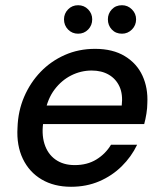

<svg xmlns="http://www.w3.org/2000/svg" viewBox="-20 -703 620 735"><path d="M252 12Q187 12 139.5 -16Q92 -44 67.5 -95Q43 -146 47 -214Q49 -278 72.5 -332.5Q96 -387 135.5 -428Q175 -469 228 -492.5Q281 -516 344 -516Q412 -516 458 -488Q504 -460 525.5 -413Q547 -366 544 -308Q544 -290 540.5 -268Q537 -246 532 -228H121L133 -299H446Q451 -342 437.5 -371.5Q424 -401 396.5 -417Q369 -433 331 -433Q290 -433 253 -414.5Q216 -396 189 -360.5Q162 -325 152 -271L147 -243Q138 -192 150 -153Q162 -114 192 -92.5Q222 -71 266 -71Q314 -71 349 -92.5Q384 -114 405 -149H505Q483 -103 446 -66.5Q409 -30 360 -9Q311 12 252 12ZM279 -574Q256 -574 240.5 -590Q225 -606 225 -629Q225 -651 240.5 -667Q256 -683 279 -683Q302 -683 317.5 -667Q333 -651 333 -629Q333 -606 317.5 -590Q302 -574 279 -574ZM447 -574Q423 -574 408 -590Q393 -606 393 -629Q393 -651 408 -667Q423 -683 447 -683Q469 -683 485 -667Q501 -651 501 -629Q501 -606 485 -590Q469 -574 447 -574Z"/></svg>

Font: DM Sans Medium
Style: Italic
Weight: 500
Italic angle: -10°
Designer: Colophon Foundry, Jonny Pinhorn
Foundry: Colophon Foundry
Version: Version 4.004;gftools[0.9.30]